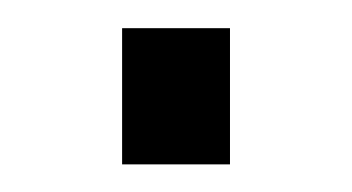

<svg xmlns="http://www.w3.org/2000/svg" viewBox="-20 -119 255 139"><path d="M68.4 0V-98.6H146.5V0Z"/></svg>

Font: Anaheim
Style: Regular
Weight: 400
Designer: Vernon Adams
Foundry: Vernon Adams
Version: Version 2.001